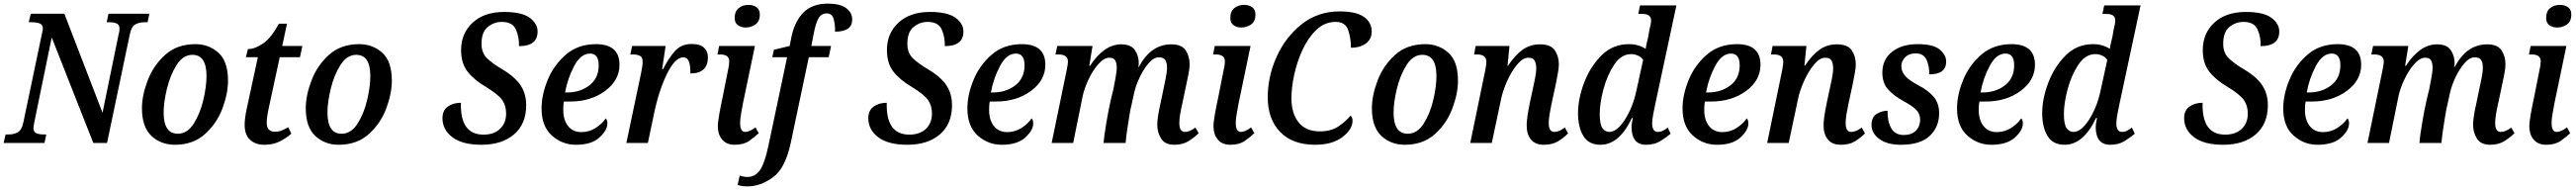

<svg xmlns="http://www.w3.org/2000/svg" viewBox="-36 -790 14245 1050"><path d="M-16 0H210L220 -47H205Q182 -47 165.5 -53.5Q149 -60 149 -83Q149 -89 154 -116L250 -583L480 0H556L682 -601Q691 -644 713 -655.5Q735 -667 762 -667H780L790 -714H564L554 -667H570Q592 -667 608.5 -660.5Q625 -654 625 -631Q625 -617 620 -600L531 -167L320 -714H134L123 -667H141Q166 -667 183.5 -660.5Q201 -654 201 -631Q201 -625 199 -617.5Q197 -610 195 -599L93 -113Q84 -70 61.5 -58.5Q39 -47 13 -47H-5Z M931 10Q1032 10 1097.5 -49Q1163 -108 1194 -190.5Q1225 -273 1225 -344Q1225 -451 1172 -498.5Q1119 -546 1045 -546Q943 -546 877.5 -487Q812 -428 780.5 -345Q749 -262 749 -192Q749 -88 801.5 -39Q854 10 931 10ZM947 -51Q869 -51 869 -168Q869 -224 887 -299Q905 -374 940.5 -430.5Q976 -487 1028 -487Q1106 -487 1106 -370Q1106 -312 1088.5 -237.5Q1071 -163 1035.5 -107Q1000 -51 947 -51Z M1425 10Q1474 10 1510 -8Q1546 -26 1575 -51L1558 -87Q1540 -76 1522 -69Q1504 -62 1484 -62Q1439 -62 1439 -113Q1439 -143 1452 -201L1511 -474H1623L1636 -536H1525L1551 -659H1506Q1464 -580 1418 -549Q1372 -518 1335 -519L1324 -474H1390L1330 -196Q1317 -139 1317 -99Q1317 -46 1346.5 -18Q1376 10 1425 10Z M1837 10Q1938 10 2003.5 -49Q2069 -108 2100 -190.5Q2131 -273 2131 -344Q2131 -451 2078 -498.5Q2025 -546 1951 -546Q1849 -546 1783.5 -487Q1718 -428 1686.5 -345Q1655 -262 1655 -192Q1655 -88 1707.5 -39Q1760 10 1837 10ZM1853 -51Q1775 -51 1775 -168Q1775 -224 1793 -299Q1811 -374 1846.5 -430.5Q1882 -487 1934 -487Q2012 -487 2012 -370Q2012 -312 1994.5 -237.5Q1977 -163 1941.5 -107Q1906 -51 1853 -51Z M2627 10Q2740 10 2807 -47.5Q2874 -105 2874 -209Q2874 -270 2844 -317Q2814 -364 2740 -408Q2686 -440 2656.5 -469Q2627 -498 2627 -548Q2627 -613 2661.5 -641Q2696 -669 2739 -669Q2799 -669 2817.5 -626Q2836 -583 2834 -535Q2937 -535 2937 -616Q2937 -660 2893 -692Q2849 -724 2752 -724Q2642 -724 2578 -665Q2514 -606 2514 -513Q2514 -440 2550 -394Q2586 -348 2651 -310Q2720 -268 2741.5 -237Q2763 -206 2763 -162Q2763 -110 2729.5 -78Q2696 -46 2638 -46Q2508 -46 2513 -222Q2470 -222 2440.5 -201Q2411 -180 2411 -137Q2411 -73 2466 -31.5Q2521 10 2627 10Z M3149 10Q3235 10 3279 -30Q3323 -70 3323 -108Q3323 -127 3314 -136Q3295 -107 3259 -83.5Q3223 -60 3179 -60Q3132 -60 3105.5 -93.5Q3079 -127 3079 -183Q3079 -214 3083 -229H3118Q3231 -229 3310.5 -287.5Q3390 -346 3390 -432Q3390 -546 3260 -546Q3161 -546 3094 -488.5Q3027 -431 2993 -348.5Q2959 -266 2959 -191Q2959 -92 3016 -41Q3073 10 3149 10ZM3089 -279Q3103 -357 3139.5 -425.5Q3176 -494 3227 -494Q3275 -494 3275 -429Q3275 -358 3224 -318.5Q3173 -279 3099 -279Z M3428 0H3547L3582 -167Q3609 -294 3653.5 -383.5Q3698 -473 3742 -473Q3766 -473 3774.5 -448.5Q3783 -424 3782 -384Q3879 -384 3879 -474Q3879 -506 3857.5 -526.5Q3836 -547 3789 -547Q3730 -547 3694.5 -505.5Q3659 -464 3631 -408H3626L3645 -536H3460L3450 -489H3466Q3488 -489 3503 -481.5Q3518 -474 3518 -449Q3518 -426 3510 -389Z M4088 -638Q4117 -638 4141.5 -654.5Q4166 -671 4166 -710Q4166 -738 4147.5 -750.5Q4129 -763 4103 -763Q4072 -763 4049.5 -745.5Q4027 -728 4027 -690Q4027 -664 4044.5 -651Q4062 -638 4088 -638ZM4028 10Q4076 10 4106.5 -11Q4137 -32 4160 -54L4142 -86Q4109 -61 4085 -61Q4057 -61 4057 -112Q4057 -131 4062.5 -162.5Q4068 -194 4073 -220L4139 -536H3941L3932 -489H3947Q3997 -489 3997 -451Q3997 -430 3990 -402L3960 -251Q3950 -205 3942 -160.5Q3934 -116 3934 -91Q3934 -48 3957.5 -19Q3981 10 4028 10Z M4098 240Q4169 240 4238 190.5Q4307 141 4337 0L4437 -474H4547L4560 -536H4451L4464 -604Q4476 -665 4491.5 -690.5Q4507 -716 4537 -716Q4565 -716 4574 -686Q4583 -656 4582 -615Q4677 -615 4677 -682Q4677 -721 4643 -745.5Q4609 -770 4543 -770Q4458 -770 4409.5 -723Q4361 -676 4342 -591L4331 -536L4244 -515L4235 -474H4317L4213 18Q4193 112 4167 150Q4141 188 4097 188Q4077 188 4055 180L4043 232Q4067 240 4098 240Z M4982 10Q5095 10 5162 -47.5Q5229 -105 5229 -209Q5229 -270 5199 -317Q5169 -364 5095 -408Q5041 -440 5011.5 -469Q4982 -498 4982 -548Q4982 -613 5016.5 -641Q5051 -669 5094 -669Q5154 -669 5172.5 -626Q5191 -583 5189 -535Q5292 -535 5292 -616Q5292 -660 5248 -692Q5204 -724 5107 -724Q4997 -724 4933 -665Q4869 -606 4869 -513Q4869 -440 4905 -394Q4941 -348 5006 -310Q5075 -268 5096.5 -237Q5118 -206 5118 -162Q5118 -110 5084.5 -78Q5051 -46 4993 -46Q4863 -46 4868 -222Q4825 -222 4795.5 -201Q4766 -180 4766 -137Q4766 -73 4821 -31.5Q4876 10 4982 10Z M5504 10Q5590 10 5634 -30Q5678 -70 5678 -108Q5678 -127 5669 -136Q5650 -107 5614 -83.5Q5578 -60 5534 -60Q5487 -60 5460.5 -93.5Q5434 -127 5434 -183Q5434 -214 5438 -229H5473Q5586 -229 5665.5 -287.5Q5745 -346 5745 -432Q5745 -546 5615 -546Q5516 -546 5449 -488.5Q5382 -431 5348 -348.5Q5314 -266 5314 -191Q5314 -92 5371 -41Q5428 10 5504 10ZM5444 -279Q5458 -357 5494.5 -425.5Q5531 -494 5582 -494Q5630 -494 5630 -429Q5630 -358 5579 -318.5Q5528 -279 5454 -279Z M6458 10Q6506 10 6538.5 -11Q6571 -32 6593 -54L6575 -85Q6543 -61 6517 -61Q6486 -61 6486 -111Q6486 -130 6490.5 -158Q6495 -186 6502 -215L6523 -315Q6529 -344 6536 -377.5Q6543 -411 6543 -435Q6543 -479 6521 -512Q6499 -545 6442 -545Q6387 -545 6342.5 -515.5Q6298 -486 6262 -420H6259Q6262 -430 6262 -439Q6262 -481 6240.5 -513Q6219 -545 6164 -545Q6070 -545 5992 -426H5988L6006 -536H5811L5801 -489H5818Q5870 -489 5870 -450Q5870 -439 5867.5 -427Q5865 -415 5863 -402L5780 0H5899L5951 -256Q5960 -300 5983.5 -350Q6007 -400 6038 -435.5Q6069 -471 6099 -471Q6125 -471 6132.5 -454.5Q6140 -438 6140 -419Q6140 -394 6132.5 -355Q6125 -316 6121 -295L6107 -238Q6095 -186 6082.5 -112Q6070 -38 6067 0H6189Q6191 -26 6197 -68Q6203 -110 6210 -152Q6217 -194 6223 -216L6236 -276Q6246 -320 6268 -365.5Q6290 -411 6318 -442.5Q6346 -474 6374 -473Q6401 -473 6409.5 -456.5Q6418 -440 6418 -418Q6418 -392 6410 -353.5Q6402 -315 6398 -296L6383 -224Q6373 -180 6368.5 -150.5Q6364 -121 6364 -101Q6364 -58 6385.5 -24Q6407 10 6458 10Z M6829 -638Q6858 -638 6882.5 -654.5Q6907 -671 6907 -710Q6907 -738 6888.5 -750.5Q6870 -763 6844 -763Q6813 -763 6790.5 -745.5Q6768 -728 6768 -690Q6768 -664 6785.5 -651Q6803 -638 6829 -638ZM6769 10Q6817 10 6847.5 -11Q6878 -32 6901 -54L6883 -86Q6850 -61 6826 -61Q6798 -61 6798 -112Q6798 -131 6803.5 -162.5Q6809 -194 6814 -220L6880 -536H6682L6673 -489H6688Q6738 -489 6738 -451Q6738 -430 6731 -402L6701 -251Q6691 -205 6683 -160.5Q6675 -116 6675 -91Q6675 -48 6698.5 -19Q6722 10 6769 10Z M7237 10Q7332 10 7388 -32.5Q7444 -75 7444 -123Q7444 -142 7433 -151Q7407 -119 7366 -91.5Q7325 -64 7264 -64Q7185 -64 7145.5 -114Q7106 -164 7106 -247Q7106 -307 7122 -379.5Q7138 -452 7169 -518Q7200 -584 7245.5 -626.5Q7291 -669 7351 -669Q7406 -669 7421 -620.5Q7436 -572 7435 -526Q7485 -526 7517.5 -549.5Q7550 -573 7550 -616Q7550 -667 7506.5 -697Q7463 -727 7373 -727Q7252 -727 7162.5 -656Q7073 -585 7024 -476Q6975 -367 6975 -252Q6975 -132 7043.5 -61Q7112 10 7237 10Z M7733 10Q7834 10 7899.5 -49Q7965 -108 7996 -190.5Q8027 -273 8027 -344Q8027 -451 7974 -498.5Q7921 -546 7847 -546Q7745 -546 7679.5 -487Q7614 -428 7582.5 -345Q7551 -262 7551 -192Q7551 -88 7603.5 -39Q7656 10 7733 10ZM7749 -51Q7671 -51 7671 -168Q7671 -224 7689 -299Q7707 -374 7742.5 -430.5Q7778 -487 7830 -487Q7908 -487 7908 -370Q7908 -312 7890.5 -237.5Q7873 -163 7837.5 -107Q7802 -51 7749 -51Z M8502 10Q8550 10 8582 -10Q8614 -30 8636 -53L8618 -85Q8586 -61 8560 -61Q8529 -61 8529 -110Q8529 -130 8533.5 -158Q8538 -186 8544 -214L8566 -315Q8571 -344 8578 -377Q8585 -410 8585 -434Q8585 -479 8562.5 -512Q8540 -545 8481 -545Q8427 -545 8385.5 -516Q8344 -487 8304 -427H8301L8312 -536H8125L8116 -489H8133Q8184 -489 8184 -449Q8184 -438 8182 -426Q8180 -414 8178 -402L8095 0H8214L8265 -240Q8274 -286 8298 -340Q8322 -394 8353.5 -432.5Q8385 -471 8416 -471Q8444 -471 8452 -453Q8460 -435 8460 -413Q8460 -390 8452 -350Q8444 -310 8440 -294L8425 -224Q8407 -137 8407 -100Q8406 -51 8429.5 -20.5Q8453 10 8502 10Z M8815 10Q8919 10 8989 -138H8994Q8987 -103 8987 -89Q8987 10 9067 10Q9114 10 9147.5 -11Q9181 -32 9203 -51L9187 -85Q9176 -76 9162 -68.5Q9148 -61 9133 -61Q9101 -61 9101 -109Q9101 -127 9107 -159.5Q9113 -192 9118 -214L9235 -760H9034L9024 -713H9046Q9095 -713 9095 -678Q9095 -659 9086 -626L9079 -585Q9076 -574 9071.5 -554.5Q9067 -535 9065 -520Q9025 -546 8972 -546Q8883 -546 8820.5 -483.5Q8758 -421 8724.5 -332.5Q8691 -244 8691 -164Q8691 -87 8720.5 -38.5Q8750 10 8815 10ZM8864 -61Q8841 -61 8826 -81.5Q8811 -102 8811 -161Q8811 -219 8831.5 -296.5Q8852 -374 8891 -432.5Q8930 -491 8985 -491Q9003 -491 9022 -483Q9041 -475 9051 -459L9014 -290Q8995 -199 8951 -130Q8907 -61 8864 -61Z M9459 10Q9545 10 9589 -30Q9633 -70 9633 -108Q9633 -127 9624 -136Q9605 -107 9569 -83.5Q9533 -60 9489 -60Q9442 -60 9415.5 -93.5Q9389 -127 9389 -183Q9389 -214 9393 -229H9428Q9541 -229 9620.5 -287.5Q9700 -346 9700 -432Q9700 -546 9570 -546Q9471 -546 9404 -488.5Q9337 -431 9303 -348.5Q9269 -266 9269 -191Q9269 -92 9326 -41Q9383 10 9459 10ZM9399 -279Q9413 -357 9449.5 -425.5Q9486 -494 9537 -494Q9585 -494 9585 -429Q9585 -358 9534 -318.5Q9483 -279 9409 -279Z M10144 10Q10192 10 10224 -10Q10256 -30 10278 -53L10260 -85Q10228 -61 10202 -61Q10171 -61 10171 -110Q10171 -130 10175.5 -158Q10180 -186 10186 -214L10208 -315Q10213 -344 10220 -377Q10227 -410 10227 -434Q10227 -479 10204.5 -512Q10182 -545 10123 -545Q10069 -545 10027.5 -516Q9986 -487 9946 -427H9943L9954 -536H9767L9758 -489H9775Q9826 -489 9826 -449Q9826 -438 9824 -426Q9822 -414 9820 -402L9737 0H9856L9907 -240Q9916 -286 9940 -340Q9964 -394 9995.5 -432.5Q10027 -471 10058 -471Q10086 -471 10094 -453Q10102 -435 10102 -413Q10102 -390 10094 -350Q10086 -310 10082 -294L10067 -224Q10049 -137 10049 -100Q10048 -51 10071.5 -20.5Q10095 10 10144 10Z M10477 10Q10584 10 10636 -39Q10688 -88 10688 -165Q10688 -218 10659 -253.5Q10630 -289 10571 -320Q10525 -344 10501.5 -369Q10478 -394 10479 -428Q10481 -455 10501.5 -475Q10522 -495 10558 -495Q10603 -495 10619 -458.5Q10635 -422 10633 -379Q10727 -379 10727 -450Q10727 -485 10692 -515.5Q10657 -546 10569 -546Q10481 -546 10427.5 -503.5Q10374 -461 10374 -389Q10374 -332 10404.5 -297Q10435 -262 10493 -230Q10538 -206 10560.5 -184Q10583 -162 10583 -128Q10583 -92 10559.5 -68Q10536 -44 10492 -44Q10443 -44 10422 -83.5Q10401 -123 10403 -178Q10371 -178 10342.5 -160.5Q10314 -143 10314 -100Q10314 -54 10357 -22Q10400 10 10477 10Z M10977 10Q11063 10 11107 -30Q11151 -70 11151 -108Q11151 -127 11142 -136Q11123 -107 11087 -83.5Q11051 -60 11007 -60Q10960 -60 10933.5 -93.5Q10907 -127 10907 -183Q10907 -214 10911 -229H10946Q11059 -229 11138.5 -287.5Q11218 -346 11218 -432Q11218 -546 11088 -546Q10989 -546 10922 -488.5Q10855 -431 10821 -348.5Q10787 -266 10787 -191Q10787 -92 10844 -41Q10901 10 10977 10ZM10917 -279Q10931 -357 10967.5 -425.5Q11004 -494 11055 -494Q11103 -494 11103 -429Q11103 -358 11052 -318.5Q11001 -279 10927 -279Z M11382 10Q11486 10 11556 -138H11561Q11554 -103 11554 -89Q11554 10 11634 10Q11681 10 11714.5 -11Q11748 -32 11770 -51L11754 -85Q11743 -76 11729 -68.5Q11715 -61 11700 -61Q11668 -61 11668 -109Q11668 -127 11674 -159.5Q11680 -192 11685 -214L11802 -760H11601L11591 -713H11613Q11662 -713 11662 -678Q11662 -659 11653 -626L11646 -585Q11643 -574 11638.5 -554.5Q11634 -535 11632 -520Q11592 -546 11539 -546Q11450 -546 11387.5 -483.5Q11325 -421 11291.5 -332.5Q11258 -244 11258 -164Q11258 -87 11287.5 -38.5Q11317 10 11382 10ZM11431 -61Q11408 -61 11393 -81.5Q11378 -102 11378 -161Q11378 -219 11398.5 -296.5Q11419 -374 11458 -432.5Q11497 -491 11552 -491Q11570 -491 11589 -483Q11608 -475 11618 -459L11581 -290Q11562 -199 11518 -130Q11474 -61 11431 -61Z M12259 10Q12372 10 12439 -47.5Q12506 -105 12506 -209Q12506 -270 12476 -317Q12446 -364 12372 -408Q12318 -440 12288.5 -469Q12259 -498 12259 -548Q12259 -613 12293.5 -641Q12328 -669 12371 -669Q12431 -669 12449.5 -626Q12468 -583 12466 -535Q12569 -535 12569 -616Q12569 -660 12525 -692Q12481 -724 12384 -724Q12274 -724 12210 -665Q12146 -606 12146 -513Q12146 -440 12182 -394Q12218 -348 12283 -310Q12352 -268 12373.5 -237Q12395 -206 12395 -162Q12395 -110 12361.5 -78Q12328 -46 12270 -46Q12140 -46 12145 -222Q12102 -222 12072.5 -201Q12043 -180 12043 -137Q12043 -73 12098 -31.5Q12153 10 12259 10Z M12781 10Q12867 10 12911 -30Q12955 -70 12955 -108Q12955 -127 12946 -136Q12927 -107 12891 -83.5Q12855 -60 12811 -60Q12764 -60 12737.5 -93.5Q12711 -127 12711 -183Q12711 -214 12715 -229H12750Q12863 -229 12942.5 -287.5Q13022 -346 13022 -432Q13022 -546 12892 -546Q12793 -546 12726 -488.5Q12659 -431 12625 -348.5Q12591 -266 12591 -191Q12591 -92 12648 -41Q12705 10 12781 10ZM12721 -279Q12735 -357 12771.5 -425.5Q12808 -494 12859 -494Q12907 -494 12907 -429Q12907 -358 12856 -318.5Q12805 -279 12731 -279Z M13735 10Q13783 10 13815.5 -11Q13848 -32 13870 -54L13852 -85Q13820 -61 13794 -61Q13763 -61 13763 -111Q13763 -130 13767.5 -158Q13772 -186 13779 -215L13800 -315Q13806 -344 13813 -377.5Q13820 -411 13820 -435Q13820 -479 13798 -512Q13776 -545 13719 -545Q13664 -545 13619.5 -515.5Q13575 -486 13539 -420H13536Q13539 -430 13539 -439Q13539 -481 13517.5 -513Q13496 -545 13441 -545Q13347 -545 13269 -426H13265L13283 -536H13088L13078 -489H13095Q13147 -489 13147 -450Q13147 -439 13144.5 -427Q13142 -415 13140 -402L13057 0H13176L13228 -256Q13237 -300 13260.5 -350Q13284 -400 13315 -435.5Q13346 -471 13376 -471Q13402 -471 13409.5 -454.5Q13417 -438 13417 -419Q13417 -394 13409.5 -355Q13402 -316 13398 -295L13384 -238Q13372 -186 13359.5 -112Q13347 -38 13344 0H13466Q13468 -26 13474 -68Q13480 -110 13487 -152Q13494 -194 13500 -216L13513 -276Q13523 -320 13545 -365.5Q13567 -411 13595 -442.5Q13623 -474 13651 -473Q13678 -473 13686.5 -456.5Q13695 -440 13695 -418Q13695 -392 13687 -353.5Q13679 -315 13675 -296L13660 -224Q13650 -180 13645.5 -150.5Q13641 -121 13641 -101Q13641 -58 13662.5 -24Q13684 10 13735 10Z M14106 -638Q14135 -638 14159.5 -654.5Q14184 -671 14184 -710Q14184 -738 14165.5 -750.5Q14147 -763 14121 -763Q14090 -763 14067.5 -745.5Q14045 -728 14045 -690Q14045 -664 14062.5 -651Q14080 -638 14106 -638ZM14046 10Q14094 10 14124.5 -11Q14155 -32 14178 -54L14160 -86Q14127 -61 14103 -61Q14075 -61 14075 -112Q14075 -131 14080.5 -162.5Q14086 -194 14091 -220L14157 -536H13959L13950 -489H13965Q14015 -489 14015 -451Q14015 -430 14008 -402L13978 -251Q13968 -205 13960 -160.5Q13952 -116 13952 -91Q13952 -48 13975.5 -19Q13999 10 14046 10Z"/></svg>

Font: Noto Serif SemiCondensed Semi
Style: Italic
Weight: 600
Width: 4
Italic angle: -12°
Designer: Monotype Design Team
Foundry: Monotype Imaging Inc.
Version: Version 1.901